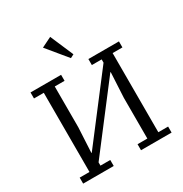

<svg xmlns="http://www.w3.org/2000/svg" viewBox="-213 -1112 1212 1273"><g transform="rotate(-30 393.5 -476.0)"><path d="M55 -46H130V-652H55V-698H289V-652H214V-340L204 -149H207L573 -627V-652H498V-698H732V-652H657V-46H732V0H498V-46H573V-358L583 -549H580L214 -71V-46H289V0H55ZM275 -914 352 -952 428 -775 401 -761Z"/></g></svg>

Font: IBM Plex Serif
Style: Regular
Weight: 400
Designer: Mike Abbink, Paul van der Laan, Pieter van Rosmalen
Foundry: Bold Monday
Version: Version 2.6